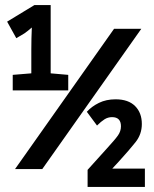

<svg xmlns="http://www.w3.org/2000/svg" viewBox="-20 -734 603 754"><path d="M30 -379V-440L103 -446V-540Q103 -560 103.5 -583Q104 -606 105 -626Q98 -620 90 -613.5Q82 -607 76 -603L44 -584L8 -649L115 -714H179V-446L248 -440V-379ZM39 -70 428 -621H535L146 -70ZM324 0V-67L398 -149Q432 -186 443.5 -202.5Q455 -219 455 -238Q455 -274 420 -274Q404 -274 390.5 -265.5Q377 -257 361 -241L321 -295Q340 -316 368.5 -330Q397 -344 434 -344Q484 -344 510.5 -317.5Q537 -291 537 -247Q537 -207 512.5 -176Q488 -145 446 -99L421 -72H549V0Z"/></svg>

Font: Noto Sans Mono SemiCondensed
Style: Bold
Weight: 700
Width: 4
Designer: Monotype Design Team
Foundry: Monotype Imaging Inc.
Version: Version 2.014